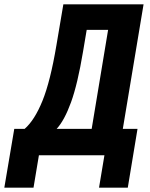

<svg xmlns="http://www.w3.org/2000/svg" viewBox="-73 -718 693 888"><path d="M-7 -122H41Q87 -162 123.5 -252Q160 -342 188 -509L220 -698H591L495 -122H563L518 150H385L410 0H107L82 150H-53ZM351 -122 427 -580H328L311 -479Q286 -329 255.5 -245Q225 -161 189 -122Z"/></svg>

Font: iA Writer Mono V
Style: Regular
Weight: 400
Italic angle: -9.5°
Designer: Mike Abbink, Paul van der Laan, Pieter van Rosmalen
Foundry: Bold Monday
Version: Version 2.000